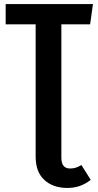

<svg xmlns="http://www.w3.org/2000/svg" viewBox="-20 -711 484 948"><path d="M382 104 428 177Q378 217 313 217Q242 217 199 177.5Q156 138 156 62V-591H8V-691H439L425 -591H283V68Q283 121 326 121Q342 121 354 117Q366 113 382 104Z"/></svg>

Font: Fira Sans Compressed Medium
Style: Regular
Weight: 500
Width: 1
Designer: bBox Type GmbH & Carrois Corporate GbR & Edenspiekermann AG
Foundry: bBox Type GmbH & Carrois Corporate GbR & Edenspiekermann AG
Version: Version 4.301